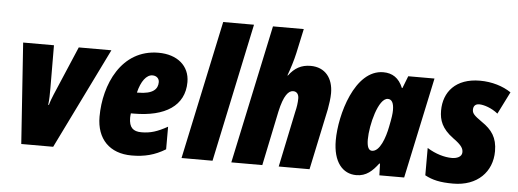

<svg xmlns="http://www.w3.org/2000/svg" viewBox="-50 -899 2832 1049"><g transform="rotate(5 1366.0 -375.0)"><path d="M94 0H269L540 -553H361L247 -285C240 -268 230 -243 226 -226H222C226 -256 226 -287 226 -318L225 -553H56Z M700 10C770 10 826 -4 885 -40V-164C829 -133 792 -121 742 -121C697 -121 674 -141 674 -195C674 -202 675 -211 676 -219H692C864 -219 969 -286 969 -416C969 -505 901 -562 798 -562C594 -562 507 -361 507 -186C507 -64 579 10 700 10ZM704 -335H699C714 -398 743 -436 776 -436C798 -436 813 -422 813 -402C813 -365 789 -335 704 -335Z M973 0H1143L1304 -760H1135Z M1246 0H1416L1478 -298C1498 -390 1524 -417 1549 -417C1570 -417 1580 -401 1580 -380C1580 -356 1576 -330 1570 -306L1506 0H1675L1746 -335C1751 -364 1756 -396 1756 -424C1756 -505 1713 -563 1632 -563C1581 -563 1544 -542 1513 -500H1510C1524 -538 1539 -585 1548 -626L1577 -760H1408Z M1932 10C1987 10 2020 -22 2052 -64H2056L2058 0H2194L2312 -553H2168L2142 -486H2139C2117 -540 2080 -563 2031 -563C1874 -563 1804 -309 1804 -170C1804 -51 1857 10 1932 10ZM2006 -130C1987 -130 1978 -151 1978 -190C1978 -269 2016 -420 2068 -420C2090 -420 2101 -400 2101 -361C2101 -342 2098 -319 2088 -270C2076 -208 2049 -130 2006 -130Z M2463 10C2596 10 2676 -73 2676 -186C2676 -261 2646 -302 2590 -340C2544 -372 2536 -383 2536 -402C2536 -423 2548 -434 2568 -434C2593 -434 2637 -420 2671 -392L2732 -514C2688 -544 2627 -563 2561 -563C2428 -563 2363 -484 2363 -382C2363 -329 2379 -284 2441 -238C2492 -202 2499 -184 2499 -165C2499 -139 2470 -129 2444 -129C2404 -129 2354 -143 2308 -172V-22C2349 0 2391 10 2463 10Z"/></g></svg>

Font: Noto Sans Condensed Black
Style: Italic
Weight: 900
Width: 3
Italic angle: -12°
Designer: Monotype Design Team
Foundry: Monotype Imaging Inc.
Version: Version 2.013